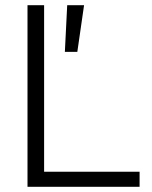

<svg xmlns="http://www.w3.org/2000/svg" viewBox="-20 -720 587 740"><path d="M86 0V-700H150V-58H518V0ZM230 -520 239 -700H304L278 -520Z"/></svg>

Font: Space Grotesk Light
Style: Regular
Weight: 300
Designer: Florian Karsten
Foundry: Florian Karsten
Version: Version 2.000